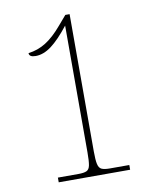

<svg xmlns="http://www.w3.org/2000/svg" viewBox="-82 -780 673 842"><g transform="rotate(-10 255.0 -359.0)"><path d="M111 0V-21H202Q227 -21 239 -26.5Q251 -32 254.5 -50.5Q258 -69 258 -107V-672Q214 -616 178.5 -589.5Q143 -563 108 -563Q79 -563 79 -581Q121 -586 157 -608.5Q193 -631 231 -676L267 -718H286V-107Q286 -69 290 -50.5Q294 -32 306 -26.5Q318 -21 342 -21H429V0Z"/></g></svg>

Font: Noto Serif Ethiopic SemiCondensed Thin
Style: Regular
Weight: 100
Width: 4
Designer: Monotype Design Team
Foundry: Monotype Imaging Inc.
Version: Version 2.102; ttfautohint (v1.8.4.7-5d5b)